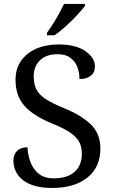

<svg xmlns="http://www.w3.org/2000/svg" viewBox="-20 -929 571 959"><path d="M241.2 9.8Q145.5 9.8 96.2 -28.3Q46.9 -66.4 46.9 -127.9Q46.9 -157.2 65.4 -175.3Q84 -193.4 117.2 -193.4Q119.1 -153.3 132.8 -117.7Q146.5 -82 174.8 -60.1Q203.1 -38.1 249 -38.1Q314.5 -38.1 351.6 -69.8Q388.7 -101.6 388.7 -161.1Q388.7 -197.3 374.5 -222.2Q360.4 -247.1 327.6 -268.6Q294.9 -290 237.3 -313.5Q146.5 -350.6 102.1 -400.4Q57.6 -450.2 57.6 -530.3Q57.6 -585.9 85.4 -625.5Q113.3 -665 161.6 -686Q210 -707 271.5 -707Q358.4 -707 406.2 -673.8Q454.1 -640.6 454.1 -597.7Q454.1 -566.4 433.1 -550.3Q412.1 -534.2 377 -534.2Q377 -564.5 366.7 -592.8Q356.4 -621.1 332.5 -639.6Q308.6 -658.2 267.6 -658.2Q210.9 -658.2 179.7 -627.9Q148.4 -597.7 148.4 -546.9Q148.4 -507.8 162.6 -481Q176.8 -454.1 210 -433.1Q243.2 -412.1 299.8 -388.7Q385.7 -353.5 433.6 -307.6Q481.4 -261.7 481.4 -186.5Q481.4 -93.8 416.5 -42Q351.6 9.8 241.2 9.8ZM404.3 -899.4V-909.2H299.8Q292 -892.6 278.3 -867.2Q264.6 -841.8 248 -814.9Q231.4 -788.1 214.8 -765.6V-752.9H252Q281.2 -772.5 312.5 -801.3Q343.8 -830.1 368.7 -857.4Q393.6 -884.8 404.3 -899.4Z"/></svg>

Font: Noto Serif Todhri
Style: Regular
Weight: 400
Designer: Mikhail Merkuryev
Version: Version 1.000; ttfautohint (v1.8.4.7-5d5b)